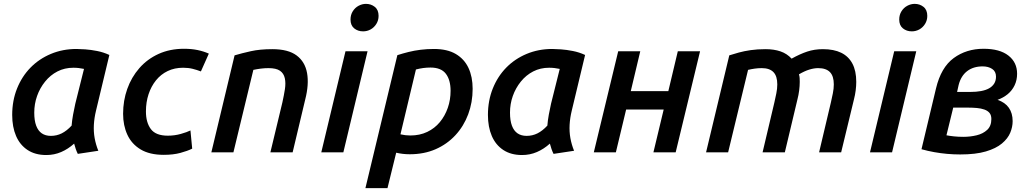

<svg xmlns="http://www.w3.org/2000/svg" viewBox="-20 -787 5316 992"><path d="M219 14Q162 14 122.5 -12Q83 -38 63 -84.5Q43 -131 43 -193Q43 -267 68 -329.5Q93 -392 137.5 -437.5Q182 -483 243 -508.5Q304 -534 375 -534Q392 -534 420.5 -532Q449 -530 482 -523.5Q515 -517 545 -503L476 -215Q467 -178 465 -142.5Q463 -107 469 -73.5Q475 -40 488 -8L382 8Q376 -4 371.5 -17Q367 -30 363 -45Q332 -17 296 -1.5Q260 14 219 14ZM243 -85Q273 -85 299 -98Q325 -111 350 -138Q352 -164 357.5 -194.5Q363 -225 369 -251L414 -431Q399 -434 386.5 -435.5Q374 -437 359 -437Q314 -437 277 -418Q240 -399 213 -365.5Q186 -332 171.5 -291Q157 -250 157 -205Q157 -164 167 -137.5Q177 -111 196 -98Q215 -85 243 -85Z M826 13Q753 13 706.5 -15Q660 -43 638 -91Q616 -139 616 -199Q616 -267 637.5 -327.5Q659 -388 700 -435Q741 -482 799.5 -508.5Q858 -535 931 -535Q969 -535 1000.5 -528.5Q1032 -522 1059 -510L1018 -418Q997 -426 975 -431.5Q953 -437 926 -437Q882 -437 846.5 -420Q811 -403 786 -372Q761 -341 747.5 -300Q734 -259 734 -211Q734 -154 759.5 -120Q785 -86 847 -86Q882 -86 914 -95Q946 -104 964 -113L973 -19Q949 -7 912 3Q875 13 826 13Z M1072 0 1192 -501Q1229 -512 1276 -522.5Q1323 -533 1387 -533Q1469 -533 1512.5 -500.5Q1556 -468 1566.5 -409.5Q1577 -351 1557 -273L1492 0H1377L1439 -258Q1447 -294 1452 -326Q1457 -358 1451.5 -383Q1446 -408 1426.5 -421.5Q1407 -435 1367 -435Q1347 -435 1327.5 -432.5Q1308 -430 1289 -426L1186 0Z M1640 0 1765 -522H1879L1754 0ZM1856 -625Q1829 -625 1810 -640.5Q1791 -656 1791 -686Q1791 -710 1802.5 -728.5Q1814 -747 1832.5 -757Q1851 -767 1871 -767Q1897 -767 1916.5 -751.5Q1936 -736 1936 -705Q1936 -682 1924.5 -663.5Q1913 -645 1895 -635Q1877 -625 1856 -625Z M1868 185 2033 -502Q2061 -511 2091 -518.5Q2121 -526 2154 -530Q2187 -534 2222 -534Q2291 -534 2335 -508Q2379 -482 2400.5 -436Q2422 -390 2422 -328Q2422 -258 2399 -196.5Q2376 -135 2333 -88.5Q2290 -42 2230.5 -16Q2171 10 2097 10Q2079 10 2061.5 8Q2044 6 2027 2L1982 185ZM2100 -87Q2149 -87 2187.5 -105.5Q2226 -124 2252.5 -156Q2279 -188 2293.5 -229.5Q2308 -271 2308 -318Q2308 -374 2283.5 -406Q2259 -438 2204 -438Q2185 -438 2166.5 -435.5Q2148 -433 2129 -428L2049 -93Q2062 -90 2074.5 -88.5Q2087 -87 2100 -87Z M2677 14Q2620 14 2580.5 -12Q2541 -38 2521 -84.5Q2501 -131 2501 -193Q2501 -267 2526 -329.5Q2551 -392 2595.5 -437.5Q2640 -483 2701 -508.5Q2762 -534 2833 -534Q2850 -534 2878.5 -532Q2907 -530 2940 -523.5Q2973 -517 3003 -503L2934 -215Q2925 -178 2923 -142.5Q2921 -107 2927 -73.5Q2933 -40 2946 -8L2840 8Q2834 -4 2829.5 -17Q2825 -30 2821 -45Q2790 -17 2754 -1.5Q2718 14 2677 14ZM2701 -85Q2731 -85 2757 -98Q2783 -111 2808 -138Q2810 -164 2815.5 -194.5Q2821 -225 2827 -251L2872 -431Q2857 -434 2844.5 -435.5Q2832 -437 2817 -437Q2772 -437 2735 -418Q2698 -399 2671 -365.5Q2644 -332 2629.5 -291Q2615 -250 2615 -205Q2615 -164 2625 -137.5Q2635 -111 2654 -98Q2673 -85 2701 -85Z M3048 0 3174 -522H3288L3239 -316H3433L3482 -522H3597L3471 0H3356L3409 -221H3215L3162 0Z M3628 0 3748 -501Q3770 -508 3797 -515.5Q3824 -523 3858.5 -528Q3893 -533 3935 -533Q3979 -533 4012.5 -521.5Q4046 -510 4070 -484Q4113 -508 4150.5 -520.5Q4188 -533 4232 -533Q4288 -533 4326 -514.5Q4364 -496 4384 -458.5Q4404 -421 4404 -364Q4404 -343 4401 -319.5Q4398 -296 4392 -273L4326 0H4212L4273 -258Q4278 -280 4283 -304.5Q4288 -329 4288 -351Q4288 -394 4268 -414.5Q4248 -435 4207 -435Q4186 -435 4161.5 -427.5Q4137 -420 4108 -403Q4111 -393 4111.5 -383.5Q4112 -374 4112 -364Q4112 -343 4109 -319.5Q4106 -296 4100 -273L4035 0H3920L3981 -258Q3986 -280 3991 -304.5Q3996 -329 3996 -351Q3996 -394 3976 -414.5Q3956 -435 3916 -435Q3897 -435 3879.5 -432.5Q3862 -430 3845 -426L3742 0Z M4475 0 4600 -522H4714L4589 0ZM4691 -625Q4664 -625 4645 -640.5Q4626 -656 4626 -686Q4626 -710 4637.5 -728.5Q4649 -747 4667.5 -757Q4686 -767 4706 -767Q4732 -767 4751.5 -751.5Q4771 -736 4771 -705Q4771 -682 4759.5 -663.5Q4748 -645 4730 -635Q4712 -625 4691 -625Z M4941 11Q4907 11 4873.5 8Q4840 5 4806.5 -1Q4773 -7 4741 -16L4816 -330Q4842 -439 4907.5 -487Q4973 -535 5062 -535Q5145 -535 5190 -500Q5235 -465 5235 -406Q5235 -373 5222 -346Q5209 -319 5186.5 -300.5Q5164 -282 5134 -271Q5173 -258 5192.5 -230Q5212 -202 5212 -161Q5212 -131 5199.5 -101Q5187 -71 5156.5 -45.5Q5126 -20 5073.5 -4.5Q5021 11 4941 11ZM4957 -80Q4993 -80 5026 -88Q5059 -96 5080.5 -116Q5102 -136 5102 -172Q5102 -192 5092.5 -203.5Q5083 -215 5066 -221Q5049 -227 5027.5 -229Q5006 -231 4981 -231H4905L4870 -88Q4885 -85 4908 -82.5Q4931 -80 4957 -80ZM4925 -312H4994Q5024 -312 5048.5 -316.5Q5073 -321 5090 -330.5Q5107 -340 5116.5 -355Q5126 -370 5126 -391Q5126 -418 5106 -431Q5086 -444 5057 -444Q5009 -444 4977 -419.5Q4945 -395 4933 -348Z"/></svg>

Font: Ubuntu Sans SemiBold
Style: Italic
Weight: 600
Italic angle: -13.5°
Designer: Dalton Maag Ltd
Foundry: Dalton Maag Ltd
Version: Version 1.006